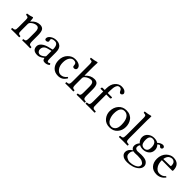

<svg xmlns="http://www.w3.org/2000/svg" viewBox="300 -2498 4410 4410"><g transform="rotate(45 2505.5 -293.0)"><path d="M238 -444Q325 -544 441 -544Q511 -544 544 -502Q578 -457 578 -336V-151Q578 -99 585.5 -77Q593 -55 607.5 -48Q622 -41 661 -38Q666 -33 666 -17Q666 -3 661 2Q587 0 529 0Q477 0 403 2Q398 -3 398 -17Q398 -33 403 -38Q439 -41 452.5 -48Q466 -55 473 -77Q480 -99 480 -151V-340Q480 -404 465 -435Q443 -477 399 -477Q320 -477 248 -407Q227 -384 227 -355V-151Q227 -112 229.5 -91Q232 -70 242 -58.5Q252 -47 264 -44Q276 -41 303 -38Q308 -33 308 -17Q308 -3 303 2Q229 0 179 0Q116 0 42 2Q37 -3 37 -17Q37 -33 42 -38Q74 -41 87.5 -44Q101 -47 112.5 -59Q124 -71 126.5 -91Q129 -111 129 -151V-393Q129 -445 114.5 -458.5Q100 -472 48 -477Q45 -492 45 -503Q45 -510 46 -512Q137 -524 198 -548Q209 -548 213 -538Q221 -520 223 -444Q223 -438 225.5 -436.5Q228 -435 231 -437Q234 -439 238 -444Z M1050 -303 950 -277Q834 -247 834 -140Q834 -107 857 -79.5Q880 -52 923 -52Q964 -52 1032 -107Q1050 -120 1050 -139ZM846 -465Q846 -451 851 -439.5Q856 -428 856 -418Q856 -404 839.5 -390Q823 -376 797 -376Q755 -376 755 -420Q755 -473 818 -515.5Q881 -558 958 -558Q996 -558 1026.5 -549.5Q1057 -541 1085.5 -519.5Q1114 -498 1130 -454.5Q1146 -411 1146 -348V-166Q1146 -139 1147 -124.5Q1148 -110 1151 -93Q1154 -76 1162.5 -68.5Q1171 -61 1184 -61Q1202 -61 1228 -81Q1248 -69 1251 -47Q1203 -1 1132 -1Q1090 -1 1073 -19.5Q1056 -38 1050 -73H1047L1022 -53Q954 -1 886 -1Q730 -1 730 -135Q730 -196 787 -244Q844 -292 936 -315L1042 -341Q1050 -345 1050 -356Q1050 -517 948 -517Q906 -517 876 -504.5Q846 -492 846 -465Z M1764 -125Q1721 -54 1671.5 -27Q1622 0 1560 0Q1445 0 1380 -74Q1315 -148 1315 -270Q1315 -396 1393 -476.5Q1471 -557 1570 -557Q1657 -557 1708 -524Q1759 -491 1759 -439Q1759 -413 1740 -398.5Q1721 -384 1699 -384Q1652 -384 1652 -429Q1652 -516 1563 -516Q1500 -516 1460.5 -457Q1421 -398 1421 -298Q1421 -192 1469.5 -126.5Q1518 -61 1587 -61Q1673 -61 1736 -143Q1756 -143 1764 -125Z M1986 -355V-151Q1986 -98 1992.5 -76Q1999 -54 2012.5 -47.5Q2026 -41 2061 -38Q2067 -32 2067 -17Q2067 -4 2061 2Q1991 0 1938 0Q1884 0 1802 2Q1797 -3 1797 -17Q1797 -33 1802 -38Q1842 -41 1857.5 -47.5Q1873 -54 1880.5 -76.5Q1888 -99 1888 -151V-693Q1888 -762 1876.5 -777Q1865 -792 1820 -794Q1813 -795 1809 -795Q1800 -804 1800 -822Q1800 -824 1801 -827.5Q1802 -831 1802 -832Q1840 -835 1896 -846Q1952 -857 1975 -866Q1991 -866 1991 -853Q1986 -804 1986 -723V-444Q1986 -430 1995 -442Q1996 -443 1997 -444Q2087 -544 2208 -544Q2278 -544 2311 -502Q2345 -459 2345 -336V-151Q2345 -99 2352.5 -77Q2360 -55 2374.5 -48Q2389 -41 2428 -38Q2433 -33 2433 -17Q2433 -3 2428 2Q2346 0 2296 0Q2240 0 2170 2Q2165 -8 2165 -17Q2165 -28 2170 -38Q2206 -41 2219.5 -48Q2233 -55 2240 -77Q2247 -99 2247 -151V-340Q2247 -404 2232 -435Q2212 -477 2166 -477Q2128 -477 2084.5 -458.5Q2041 -440 2007 -407Q1986 -384 1986 -355Z M2647 -151Q2647 -109 2649 -90Q2651 -71 2663.5 -58Q2676 -45 2693 -42.5Q2710 -40 2751 -38Q2757 -32 2757 -17Q2757 -4 2751 2Q2665 0 2598 0Q2548 0 2462 2Q2457 -3 2457 -17Q2457 -33 2462 -38Q2500 -41 2515.5 -47Q2531 -53 2540 -76.5Q2549 -100 2549 -151V-484H2463Q2457 -484 2457 -491V-507Q2457 -516 2464 -524Q2471 -532 2486 -532H2549V-582Q2549 -717 2615.5 -791.5Q2682 -866 2768 -866Q2841 -866 2880 -839Q2920 -808 2920 -776Q2920 -758 2902.5 -741.5Q2885 -725 2869 -725Q2837 -725 2819 -765Q2806 -797 2789.5 -810Q2773 -823 2745 -823Q2647 -823 2647 -603V-532H2781Q2791 -532 2791 -525V-500Q2791 -493 2781.5 -488.5Q2772 -484 2762 -484H2647Z M3495 -278Q3495 -160 3424 -80Q3353 0 3232 0Q3109 0 3040.5 -81Q2972 -162 2972 -267Q2972 -391 3044.5 -474Q3117 -557 3235 -557Q3303 -557 3355 -532Q3407 -507 3436.5 -465.5Q3466 -424 3480.5 -376.5Q3495 -329 3495 -278ZM3216 -513Q3078 -513 3078 -295Q3078 -256 3087 -215Q3096 -174 3115 -134Q3134 -94 3169 -68.5Q3204 -43 3250 -43Q3304 -43 3346 -88Q3388 -133 3388 -238Q3388 -371 3342.5 -442Q3297 -513 3216 -513Z M3635 -151V-693Q3635 -742 3629 -761Q3623 -780 3609 -786Q3595 -792 3555 -795Q3547 -802 3547 -822Q3547 -830 3548 -832Q3585 -835 3641 -846Q3697 -857 3721 -866Q3736 -866 3736 -853Q3731 -804 3731 -723V-151Q3731 -77 3747 -59Q3763 -41 3821 -38Q3827 -33 3827 -17Q3827 -3 3821 2Q3741 0 3684 0Q3629 0 3545 2Q3539 -3 3539 -17Q3539 -33 3545 -38Q3603 -41 3619 -59Q3635 -77 3635 -151Z M4121 -521Q4022 -521 4022 -389Q4022 -362 4024 -341Q4026 -320 4033.5 -296.5Q4041 -273 4053 -257.5Q4065 -242 4087 -232Q4109 -222 4139 -222Q4182 -222 4212.5 -253Q4243 -284 4243 -361Q4243 -438 4211.5 -479.5Q4180 -521 4121 -521ZM4010 -2Q3986 28 3979 52.5Q3972 77 3972 114Q3972 170 4024 202Q4076 234 4121 234Q4214 234 4289 197Q4364 160 4364 98Q4364 74 4350.5 57.5Q4337 41 4300 21Q4263 0 4151 0Q4145 0 4113.5 2Q4082 4 4059 4Q4032 4 4010 -2ZM4079 -69Q4094 -69 4138.5 -72.5Q4183 -76 4196 -76Q4329 -76 4377 -35Q4431 9 4431 66Q4431 130 4378.5 180Q4326 230 4247.5 255Q4169 280 4084 280Q4031 280 3989 268Q3947 256 3916.5 223Q3886 190 3886 139Q3886 98 3912 58Q3938 18 3987 -11Q3930 -40 3930 -107Q3930 -140 3945 -175Q3960 -210 3985 -232Q3920 -293 3920 -371Q3920 -454 3983.5 -506.5Q4047 -559 4134 -559Q4212 -559 4263 -525Q4285 -554 4322.5 -571Q4360 -588 4387 -588Q4411 -588 4427.5 -574.5Q4444 -561 4444 -542Q4444 -523 4430 -509Q4416 -495 4397 -495Q4388 -495 4377 -502Q4366 -509 4362 -517Q4352 -532 4337 -532Q4327 -532 4311 -522Q4295 -512 4287 -502Q4342 -447 4342 -373Q4342 -286 4280 -235Q4218 -184 4131 -184Q4066 -184 4020 -210Q3997 -178 3997 -138Q3997 -102 4021.5 -85.5Q4046 -69 4079 -69Z M4620 -362 4845 -366Q4863 -366 4863 -383Q4863 -454 4833 -483.5Q4803 -513 4760 -513Q4744 -513 4728 -508.5Q4712 -504 4688.5 -490.5Q4665 -477 4646.5 -444Q4628 -411 4620 -362ZM4760 0Q4642 0 4577 -72Q4512 -144 4512 -263Q4512 -330 4535.5 -387Q4559 -444 4596 -479.5Q4633 -515 4675.5 -534.5Q4718 -554 4760 -554Q4970 -554 4970 -339Q4970 -317 4946 -317L4617 -320Q4617 -214 4656 -150Q4710 -61 4791 -61Q4843 -61 4876 -76Q4909 -91 4945 -128Q4965 -127 4971 -108Q4887 0 4760 0Z"/></g></svg>

Font: Indiction Unicode
Style: Normal
Weight: 500
Version: Version 1.1